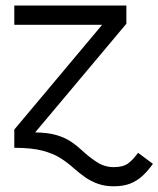

<svg xmlns="http://www.w3.org/2000/svg" viewBox="-20 -525 563 682"><path d="M384.3 136.7Q418.3 136.7 442.8 127Q467.3 117.2 486.7 99.2Q506 81.1 523.2 56.9L470.4 17.8Q452.3 42.9 434.6 55.8Q416.9 68.7 384.3 68.7Q351.5 68.7 324.1 50.8Q296.7 33 273.2 11Q254.8 -6.5 233.5 -21Q212.1 -35.6 181.7 -44.8Q151.3 -54 104.9 -54.7L428.9 -440.7V-505.4H30.8V-436.8H342.7L30.8 -64.8V0Q92.2 0 130.9 10.2Q169.7 20.5 195.4 37Q221.1 53.5 242.6 73.1Q261.2 89.5 281.8 104.1Q302.4 118.7 327.5 127.7Q352.6 136.7 384.3 136.7Z"/></svg>

Font: Estedad VF
Style: Regular
Weight: 100
Designer: Amin Abedi
Version: Version 7.3